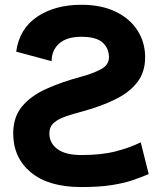

<svg xmlns="http://www.w3.org/2000/svg" viewBox="-20 -755 665 788"><path d="M314 -118.7Q396.5 -118.7 454.8 -133.8Q513.2 -148.9 557.6 -170.9L590.3 -40.5Q561.5 -28.3 525.6 -15.9Q489.7 -3.4 438.7 4.6Q387.7 12.7 314 12.7Q179.2 12.7 106.7 -47.6Q34.2 -107.9 34.2 -207.5Q34.2 -273.9 69.8 -317.4Q105.5 -360.8 168.7 -389.6Q231.9 -418.5 314 -440.4Q358.4 -452.1 392.8 -470Q427.2 -487.8 427.2 -520Q427.2 -556.2 401.4 -580.1Q375.5 -604 314 -604Q253.9 -604 222.9 -576.4Q191.9 -548.8 191.9 -503.9L46.4 -543Q59.6 -637.2 132.6 -686.3Q205.6 -735.4 314 -735.4Q396.5 -735.4 455.1 -706.8Q513.7 -678.2 544.7 -629.4Q575.7 -580.6 575.7 -520Q575.7 -459.5 543.5 -417.5Q511.2 -375.5 452.1 -346.7Q393.1 -317.9 314 -296.4Q279.8 -287.6 249.8 -277.3Q219.7 -267.1 201.2 -251Q182.6 -234.9 182.6 -207.5Q182.6 -167.5 215.8 -143.1Q249 -118.7 314 -118.7Z"/></svg>

Font: Giphurs
Style: Bold
Weight: 700
Version: Version 0.920; ttfautohint (v1.8.4.7-5d5b)